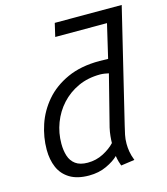

<svg xmlns="http://www.w3.org/2000/svg" viewBox="-116 -863 838 964"><g transform="rotate(-15 303.5 -380.5)"><path d="M228 12Q167 12 128.5 -11.5Q90 -35 72.5 -75.5Q55 -116 55 -168Q55 -233 76.5 -297Q98 -361 143 -413.5Q188 -466 258.5 -498Q329 -530 426 -530Q437 -530 448 -529.5Q459 -529 471 -529L512 -704H243L259 -773H607L465 -185Q459 -160 454.5 -139Q450 -118 450 -93Q450 -73 453.5 -52Q457 -31 467 -5L396 5Q392 -6 388.5 -17.5Q385 -29 382 -48Q360 -26 319.5 -7Q279 12 228 12ZM238 -52Q282 -52 319.5 -71.5Q357 -91 380 -116Q380 -130 382 -151Q384 -172 389 -194L456 -458Q448 -460 435 -462Q422 -464 412 -464Q348 -464 297 -440.5Q246 -417 209.5 -377Q173 -337 153.5 -285.5Q134 -234 134 -178Q134 -143 143 -114.5Q152 -86 175 -69Q198 -52 238 -52Z"/></g></svg>

Font: Ubuntu Sans Mono
Style: Italic
Weight: 400
Italic angle: -13.5°
Monospace: yes
Designer: Dalton Maag Ltd
Foundry: Dalton Maag Ltd
Version: Version 1.006